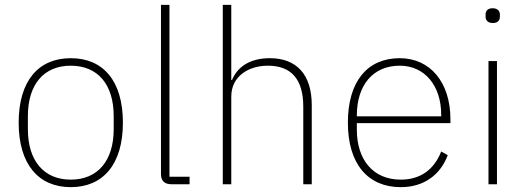

<svg xmlns="http://www.w3.org/2000/svg" viewBox="-20 -760 2170 792"><path d="M272 12C405 12 487 -82 487 -254C487 -427 405 -520 272 -520C139 -520 57 -427 57 -254C57 -82 139 12 272 12ZM272 -19C160 -19 95 -98 95 -227V-281C95 -411 160 -489 272 -489C384 -489 449 -411 449 -281V-227C449 -98 384 -19 272 -19Z M762 0V-31H679V-740H644V-42C644 -15 658 0 687 0Z M899 0H934V-361C934 -447 1007 -489 1085 -489C1179 -489 1231 -436 1231 -320V0H1266V-326C1266 -452 1204 -520 1093 -520C1005 -520 957 -479 937 -430H934V-740H899Z M1633 12C1730 12 1797 -40 1827 -120L1800 -135C1770 -59 1713 -19 1633 -19C1519 -19 1452 -101 1452 -225V-252H1838V-268C1838 -421 1754 -520 1629 -520C1496 -520 1415 -425 1415 -254C1415 -82 1499 12 1633 12ZM1629 -489C1731 -489 1800 -408 1800 -286V-280H1452V-284C1452 -408 1518 -489 1629 -489Z M2013 -665C2034 -665 2042 -677 2042 -691V-700C2042 -714 2033 -726 2012 -726C1991 -726 1983 -714 1983 -700V-691C1983 -677 1992 -665 2013 -665ZM1995 0H2030V-508H1995Z"/></svg>

Font: IBM Plex Arabic ExtraLight
Style: Regular
Weight: 200
Designer: Mike Abbink, Paul van der Laan, Pieter van Rosmalen, Wael Morcos, Khajak Apelian
Foundry: Bold Monday
Version: Version 1.0